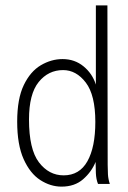

<svg xmlns="http://www.w3.org/2000/svg" viewBox="-20 -685 478 715"><path d="M209 10Q168 10 130 -14.5Q92 -39 68 -92.5Q44 -146 44 -232Q44 -317 68.5 -368Q93 -419 132 -442Q171 -465 213 -465Q258 -465 291 -438Q324 -411 337 -370V-665H380L381 -71Q381 -53 382 -35.5Q383 -18 389 0H345Q338 -17 337 -40.5Q336 -64 336 -82Q321 -45 289.5 -17.5Q258 10 209 10ZM217 -32Q276 -32 305.5 -84.5Q335 -137 335 -231Q335 -331 299.5 -377.5Q264 -424 215 -424Q160 -424 124 -379.5Q88 -335 88 -240Q88 -129 125 -80.5Q162 -32 217 -32Z"/></svg>

Font: Inconsolata SemiCondensed Light
Style: Regular
Weight: 300
Width: 4
Monospace: yes
Designer: Raph Levien, Cyreal, Brenton Simpson
Foundry: Raph Levien, Cyreal, Google
Version: Version 3.100; ttfautohint (v1.8.4.7-5d5b)